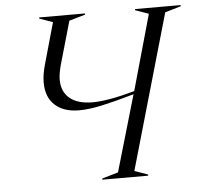

<svg xmlns="http://www.w3.org/2000/svg" viewBox="-51 -765 854 818"><g transform="rotate(-5 375.5 -356.0)"><path d="M141 -434Q141 -468 153 -510L203 -687L146 -707V-712H342V-707L273 -687L220 -502Q210 -464 210 -441Q210 -388 244.5 -360Q279 -332 342 -332Q407 -332 522 -364L613 -687L556 -707V-712H751V-707L683 -687L493 -25L550 -5V0H354V-5L423 -25L518 -351Q434 -327 378.5 -315Q323 -303 282 -303Q216 -303 178.5 -337Q141 -371 141 -434Z"/></g></svg>

Font: Nyght Serif Light Italic
Style: Regular
Weight: 300
Italic angle: -16°
Designer: Maksym Kobuzan
Version: Version 0.410